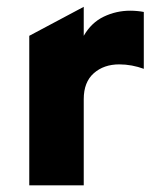

<svg xmlns="http://www.w3.org/2000/svg" viewBox="-20 -558 483 578"><path d="M68.1 0V-450.2L232.1 -537.5V-450.2Q255 -490 292.5 -507.9Q330 -525.8 372.1 -525.8Q382.5 -525.8 392.9 -524.8Q403.4 -523.9 412.9 -522V-350.8Q395.9 -357.1 376.9 -360.7Q357.9 -364.2 339.1 -364.2Q292.6 -364.2 262.4 -337.6Q232.1 -310.9 232.1 -259.5V0Z"/></svg>

Font: Geologica-Sharp
Style: Regular
Weight: 100
Designer: Sindre Bremnes, Frode Helland
Foundry: Monokrom Skriftforlag AS
Version: Version 1.010;gftools[0.9.28]